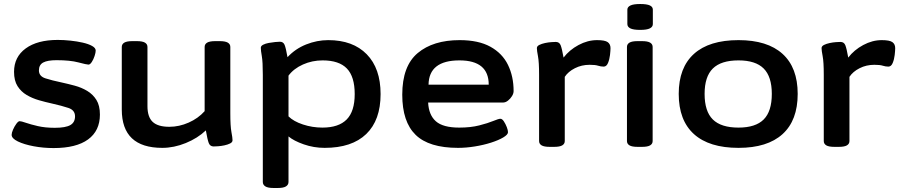

<svg xmlns="http://www.w3.org/2000/svg" viewBox="-20 -730 4483 957"><path d="M247 8Q196 8 148 -1Q100 -10 69 -25Q38 -40 38 -58Q38 -68 45 -84Q52 -100 61.5 -113Q71 -126 78 -126Q86 -126 109 -118Q132 -110 168.5 -101.5Q205 -93 253 -93Q307 -93 330.5 -106.5Q354 -120 354 -150Q354 -181 321 -192Q288 -203 239 -214Q207 -221 174 -230.5Q141 -240 113 -256.5Q85 -273 67.5 -300.5Q50 -328 50 -372Q50 -446 108 -488.5Q166 -531 268 -531Q298 -531 331 -527.5Q364 -524 392.5 -517.5Q421 -511 439 -501Q457 -491 457 -478Q457 -468 451.5 -451Q446 -434 437.5 -421Q429 -408 421 -408Q412 -408 370.5 -419Q329 -430 262 -430Q217 -430 195.5 -418.5Q174 -407 174 -379Q174 -350 206.5 -339.5Q239 -329 287 -319Q319 -312 352.5 -303Q386 -294 414.5 -277Q443 -260 460.5 -232Q478 -204 478 -159Q478 -78 419 -35Q360 8 247 8Z M789 7Q587 7 587 -184V-496Q587 -510 599.5 -517.5Q612 -525 640 -525H662Q690 -525 702.5 -517.5Q715 -510 715 -496V-201Q715 -147 741 -122.5Q767 -98 824 -98Q873 -98 920.5 -119Q968 -140 1000 -176V-496Q1000 -510 1012.5 -517.5Q1025 -525 1053 -525H1075Q1103 -525 1115.5 -517.5Q1128 -510 1128 -496V-166Q1128 -101 1133.5 -72Q1139 -43 1139 -31Q1139 -21 1127 -15Q1115 -9 1098.5 -5.5Q1082 -2 1067 -1Q1052 0 1045 0Q1027 0 1020.5 -17Q1014 -34 1006 -80Q965 -41 906 -17Q847 7 789 7Z M1343 207Q1315 207 1302.5 199Q1290 191 1290 177V-357Q1290 -422 1285 -450Q1280 -478 1280 -492Q1280 -501 1291.5 -507Q1303 -513 1319.5 -516Q1336 -519 1351.5 -520.5Q1367 -522 1375 -522Q1392 -522 1398.5 -506.5Q1405 -491 1413 -445Q1452 -487 1506 -508.5Q1560 -530 1616 -530Q1739 -530 1808 -459.5Q1877 -389 1877 -261Q1877 -131 1805.5 -62Q1734 7 1598 7Q1544 7 1494 -10.5Q1444 -28 1418 -50V177Q1418 191 1405.5 199Q1393 207 1365 207ZM1587 -94Q1668 -94 1708 -134.5Q1748 -175 1748 -261Q1748 -348 1709 -388.5Q1670 -429 1588 -429Q1536 -429 1490 -408.5Q1444 -388 1418 -353V-150Q1443 -125 1490 -109.5Q1537 -94 1587 -94Z M2263 7Q2118 7 2051.5 -58Q1985 -123 1985 -258Q1985 -401 2062 -465.5Q2139 -530 2271 -530Q2365 -530 2424.5 -497Q2484 -464 2512 -406.5Q2540 -349 2540 -276Q2540 -264 2532 -251Q2524 -238 2512 -228.5Q2500 -219 2488 -219H2114Q2117 -157 2152.5 -125.5Q2188 -94 2269 -94Q2326 -94 2369 -105Q2412 -116 2438.5 -127Q2465 -138 2474 -138Q2483 -138 2491.5 -125Q2500 -112 2506 -96.5Q2512 -81 2512 -71Q2512 -59 2488.5 -45Q2465 -31 2427.5 -19Q2390 -7 2346.5 0Q2303 7 2263 7ZM2116 -308H2416Q2416 -429 2270 -429Q2118 -429 2116 -308Z M2720 2Q2692 2 2679.5 -5.5Q2667 -13 2667 -27V-357Q2667 -421 2661.5 -449.5Q2656 -478 2656 -490Q2656 -500 2668 -506Q2680 -512 2696.5 -515.5Q2713 -519 2728 -520Q2743 -521 2750 -521Q2768 -521 2774.5 -504.5Q2781 -488 2789 -443Q2818 -481 2863.5 -505.5Q2909 -530 2956 -530Q2995 -530 3009 -520Q3023 -510 3023 -490Q3023 -478 3020.5 -456Q3018 -434 3010.5 -416Q3003 -398 2989 -398Q2975 -398 2961 -402.5Q2947 -407 2919 -407Q2879 -407 2845.5 -390Q2812 -373 2795 -347V-27Q2795 -13 2782.5 -5.5Q2770 2 2742 2Z M3158 2Q3130 2 3117.5 -5.5Q3105 -13 3105 -27V-496Q3105 -510 3117.5 -517.5Q3130 -525 3158 -525H3180Q3208 -525 3220.5 -517.5Q3233 -510 3233 -496V-27Q3233 -13 3220.5 -5.5Q3208 2 3180 2ZM3171 -581Q3137 -581 3122 -588.5Q3107 -596 3107 -610V-682Q3107 -695 3122 -702.5Q3137 -710 3171 -710Q3204 -710 3219 -703Q3234 -696 3234 -682V-610Q3234 -596 3219 -588.5Q3204 -581 3171 -581Z M3661 7Q3515 7 3439 -61.5Q3363 -130 3363 -262Q3363 -393 3439 -461.5Q3515 -530 3661 -530Q3805 -530 3880.5 -461.5Q3956 -393 3956 -262Q3956 -130 3880.5 -61.5Q3805 7 3661 7ZM3661 -94Q3746 -94 3786.5 -134.5Q3827 -175 3827 -262Q3827 -348 3786.5 -388.5Q3746 -429 3661 -429Q3574 -429 3533 -388.5Q3492 -348 3492 -262Q3492 -175 3533 -134.5Q3574 -94 3661 -94Z M4139 2Q4111 2 4098.5 -5.5Q4086 -13 4086 -27V-357Q4086 -421 4080.5 -449.5Q4075 -478 4075 -490Q4075 -500 4087 -506Q4099 -512 4115.5 -515.5Q4132 -519 4147 -520Q4162 -521 4169 -521Q4187 -521 4193.5 -504.5Q4200 -488 4208 -443Q4237 -481 4282.5 -505.5Q4328 -530 4375 -530Q4414 -530 4428 -520Q4442 -510 4442 -490Q4442 -478 4439.5 -456Q4437 -434 4429.5 -416Q4422 -398 4408 -398Q4394 -398 4380 -402.5Q4366 -407 4338 -407Q4298 -407 4264.5 -390Q4231 -373 4214 -347V-27Q4214 -13 4201.5 -5.5Q4189 2 4161 2Z"/></svg>

Font: Asap Expanded SemiBold
Style: Regular
Weight: 600
Width: 7
Designer: Pablo Cosgaya
Foundry: Omnibus-Type
Version: Version 3.001; ttfautohint (v1.8.4.7-5d5b)